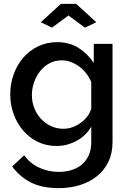

<svg xmlns="http://www.w3.org/2000/svg" viewBox="-20 -750 668 993"><path d="M191 -635 295 -730H374L478 -635L419 -607L334 -670L249 -607ZM272 5Q219 5 175 -16.5Q131 -38 99.5 -75Q68 -112 50.5 -160Q33 -208 33 -261Q33 -317 51 -366.5Q69 -416 101 -452.5Q133 -489 177.5 -510.5Q222 -532 276 -532Q339 -532 386.5 -502Q434 -472 465 -424V-523H562V-15Q562 42 541 86Q520 130 482.5 160.5Q445 191 394 207Q343 223 284 223Q197 223 139.5 193.5Q82 164 43 111L105 53Q135 95 182.5 117Q230 139 284 139Q318 139 348.5 130Q379 121 402 102Q425 83 438.5 54Q452 25 452 -15V-95Q424 -47 375 -21Q326 5 272 5ZM308 -84Q333 -84 356 -92.5Q379 -101 398.5 -115.5Q418 -130 432 -148.5Q446 -167 452 -188V-325Q442 -350 426 -370.5Q410 -391 389.5 -406Q369 -421 346 -429.5Q323 -438 300 -438Q264 -438 235.5 -422.5Q207 -407 187 -381.5Q167 -356 156 -324Q145 -292 145 -258Q145 -222 157.5 -190.5Q170 -159 192 -135.5Q214 -112 243.5 -98Q273 -84 308 -84Z"/></svg>

Font: Oxford Sans SemiBold
Style: Regular
Weight: 600
Designer: Matt McInerney, Pablo Impallari, Rodrigo Fuenzalida
Foundry: Matt McInerney, Pablo Impallari, Rodrigo Fuenzalida
Version: Version 3.000g; ttfautohint (v1.5) -l 8 -r 28 -G 28 -x 14 -D